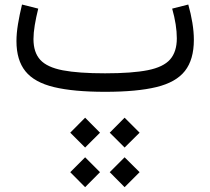

<svg xmlns="http://www.w3.org/2000/svg" viewBox="-20 -395 904 826"><path d="M452.1 175.8 516.1 111.3 580.6 175.8 516.1 239.7ZM282.2 175.8 346.2 111.3 410.2 175.8 346.2 239.7ZM282.2 345.7 346.2 281.7 410.2 345.7 346.2 410.2ZM452.1 345.7 516.1 281.7 580.6 345.7 516.1 410.2ZM790 -375.5Q801.3 -335.9 807.6 -297.1Q814 -258.3 814 -223.6Q814 -138.7 775.6 -89.8Q737.3 -41 653.3 -20.5Q569.3 0 432.1 0Q296.4 0 212.2 -20.3Q127.9 -40.5 89.4 -88.4Q50.8 -136.2 50.8 -218.3Q50.8 -251.5 57.4 -291.5Q64 -331.5 74.7 -375.5L144.5 -357.9Q135.3 -321.3 129.6 -287.1Q124 -252.9 124 -227.1Q124 -169.4 153.3 -137.5Q182.6 -105.5 250.2 -92.5Q317.9 -79.6 432.1 -79.6Q548.3 -79.6 615.7 -93Q683.1 -106.4 711.9 -139.4Q740.7 -172.4 740.7 -230Q740.7 -287.1 720.7 -357.9Z"/></svg>

Font: Estedad-FD Regular
Style: FD-Regular
Weight: 400
Designer: Amin Abedi
Version: Version 7.3